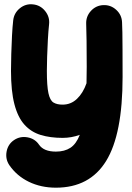

<svg xmlns="http://www.w3.org/2000/svg" viewBox="-20 -578 615 894"><path d="M133.8 -557.6Q168 -554.2 190.2 -526.6Q212.4 -499 208.5 -464.8Q205.1 -433.6 202.9 -393.3Q200.7 -353 199.5 -314.5Q198.2 -275.9 198.2 -248.5Q198.2 -177.2 205.6 -143.8Q212.9 -110.4 229 -100.6Q245.1 -90.8 271.5 -90.8Q310.1 -90.8 338.4 -117.7Q366.7 -144.5 382.8 -190.4Q383.8 -225.1 383.8 -266.6Q383.8 -336.9 383.1 -387.7Q382.3 -438.5 381.3 -466.8Q379.9 -501.5 403.3 -527.1Q426.8 -552.7 460.9 -554.2Q495.6 -555.7 521.2 -532.2Q546.9 -508.8 548.3 -474.1Q549.3 -455.1 549.8 -426.8Q550.3 -398.4 550.5 -349.6Q550.8 -300.8 550.8 -219.7Q550.8 47.4 474.1 171.6Q397.5 295.9 240.2 295.9Q170.9 295.9 114.5 268.6Q58.1 241.2 23.4 190.9Q4.4 162.6 10.7 127.9Q17.1 93.3 45.4 74.2Q73.7 55.2 108.4 61.5Q143.1 67.9 162.1 96.2Q184.1 127.9 240.2 127.9Q280.8 127.9 307.9 110.1Q335 92.3 351.6 49.8Q313 64 271.5 64Q213.9 64 169.2 50.3Q124.5 36.6 93.8 2.4Q63 -31.7 47.1 -92.8Q31.2 -153.8 31.2 -248.5Q31.2 -283.7 32.5 -326.9Q33.7 -370.1 35.9 -411.9Q38.1 -453.6 41.5 -483.4Q45.4 -517.6 72.5 -539.6Q99.6 -561.5 133.8 -557.6Z"/></svg>

Font: Mikhak-DS2-FD Black
Style: Regular
Weight: 900
Designer: Amin Abedi
Version: Version 3.2